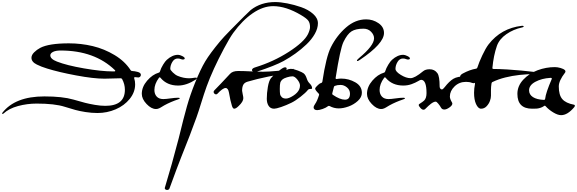

<svg xmlns="http://www.w3.org/2000/svg" viewBox="-294 -1061 5631 1874"><path d="M-261 48Q-267 53 -271.5 50Q-276 47 -271 40Q-147 -120 139 -120Q316 -120 423 -89Q499 -67 538 -57Q577 -47 632 -37.5Q687 -28 734 -28Q925 -28 925 -185Q925 -239 898 -289Q894 -297 883 -297Q779 -293 726 -293Q619 -293 448.5 -325Q278 -357 166 -392Q132 -403 112 -410.5Q92 -418 65.5 -431Q39 -444 26 -460.5Q13 -477 13 -497Q13 -524 39 -550Q65 -576 99 -594Q184 -638 378 -638Q498 -638 611 -611Q724 -584 824.5 -523.5Q925 -463 981 -376Q986 -368 995 -368Q1021 -367 1050 -359Q1081 -351 1081 -330Q1081 -318 1072 -311Q1063 -304 1056 -305Q1052 -306 1024 -308Q1013 -308 1016 -296Q1025 -269 1025 -238Q1025 -161 972 -95.5Q919 -30 835 6Q751 42 658 42Q600 42 540 32.5Q480 23 441 12Q402 1 337 -19Q240 -50 63 -50Q-29 -50 -118 -26Q-207 -2 -261 48ZM806 -364H822Q829 -364 830.5 -368Q832 -372 828 -376Q630 -568 297 -568Q250 -568 223.5 -554.5Q197 -541 197 -521Q197 -485 262 -460Q356 -423 526 -393.5Q696 -364 806 -364Z M1228 3Q1183 3 1136.5 -46Q1090 -95 1090 -145Q1090 -213 1142 -273.5Q1194 -334 1256 -352Q1265 -354 1267 -363Q1277 -396 1298 -430Q1319 -464 1334 -477Q1388 -526 1444 -526Q1460 -526 1484.5 -514Q1509 -502 1509 -491Q1509 -480 1490 -480Q1482 -480 1472 -484Q1459 -490 1441 -490Q1408 -490 1388 -456.5Q1368 -423 1368 -389Q1368 -378 1392.5 -354Q1417 -330 1441 -320Q1497 -297 1551 -297Q1576 -297 1610 -303Q1627 -306 1627 -298Q1627 -291 1616 -284Q1526 -226 1444 -226Q1336 -226 1273 -301Q1265 -312 1257 -301Q1213 -241 1213 -183Q1213 -143 1235.5 -118.5Q1258 -94 1300 -94Q1324 -94 1369 -100.5Q1414 -107 1444 -107Q1461 -107 1460.5 -101.5Q1460 -96 1444 -91Q1370 -66 1310 -33Q1303 -29 1291.5 -22Q1280 -15 1274 -11.5Q1268 -8 1259.5 -4Q1251 0 1243.5 1.5Q1236 3 1228 3Z M1360 779Q1356 790 1343.5 792.5Q1331 795 1321.5 788.5Q1312 782 1315 771Q1384 544 1450 290Q1499 88 1530.5 -23Q1562 -134 1609 -251Q1663 -385 1709.5 -462.5Q1756 -540 1856 -660Q1885 -695 1957.5 -769Q2030 -843 2088 -900.5Q2146 -958 2153 -963Q2252 -1041 2392 -1041Q2442 -1041 2509.5 -1028Q2577 -1015 2646 -991Q2715 -967 2762 -925.5Q2809 -884 2809 -834Q2809 -784 2778.5 -730Q2748 -676 2697 -627.5Q2646 -579 2589.5 -538.5Q2533 -498 2473 -465Q2390 -420 2212 -361Q2193 -355 2177.5 -362Q2162 -369 2166.5 -382.5Q2171 -396 2198 -404Q2376 -459 2525 -555Q2674 -651 2712 -728Q2732 -770 2732 -797Q2732 -837 2714.5 -860Q2697 -883 2644 -914Q2498 -1001 2372 -1001Q2274 -1001 2173 -932Q2072 -863 1982 -739Q1947 -690 1891.5 -586Q1836 -482 1795 -392Q1750 -293 1723 -217.5Q1696 -142 1670.5 -58.5Q1645 25 1624 84Q1565 249 1475 472Q1439 562 1360 779Z M1992 0Q1979 0 1970 -27Q1954 -78 1941 -156Q1933 -202 1908 -202Q1880 -202 1827 -145Q1822 -140 1814 -140Q1806 -140 1798.5 -147Q1791 -154 1791 -164Q1791 -172 1799 -180Q1851 -232 1951 -340Q1976 -368 2030 -368Q2082 -368 2149.5 -364.5Q2217 -361 2274 -361Q2323 -361 2417 -369.5Q2511 -378 2572 -389L2573 -356Q2298 -316 2123 -264Q2092 -255 2080.5 -233.5Q2069 -212 2069 -175Q2069 -167 2075 -141Q2081 -115 2081 -103Q2081 -69 2035 -26Q2009 0 1992 0Z M2382 0Q2346 0 2328 -27.5Q2310 -55 2310 -97Q2310 -153 2320.5 -213Q2331 -273 2350 -297Q2373 -326 2432 -373Q2471 -404 2488 -404Q2504 -404 2504 -391Q2504 -383 2500 -378Q2524 -389 2543 -389Q2571 -389 2614.5 -372Q2658 -355 2670 -345Q2688 -331 2700 -295Q2709 -266 2726 -249Q2752 -223 2752 -202Q2752 -196 2750 -194.5Q2748 -193 2740 -193Q2718 -193 2711 -183Q2690 -156 2639.5 -116.5Q2589 -77 2550 -58Q2499 -33 2450 -16.5Q2401 0 2382 0ZM2497 -99Q2525 -99 2568.5 -127Q2612 -155 2627 -190Q2634 -208 2634 -226Q2634 -252 2608.5 -284Q2583 -316 2561 -316Q2537 -316 2506 -306Q2475 -296 2465 -287Q2446 -271 2441.5 -253Q2437 -235 2437 -193Q2437 -161 2439.5 -144Q2442 -127 2456 -113Q2470 -99 2497 -99Z M2801 14Q2785 14 2776 6.5Q2767 -1 2767 -12Q2767 -26 2782 -47Q2801 -73 2820 -133Q2823 -142 2816 -148Q2782 -182 2782 -196Q2782 -204 2798.5 -220.5Q2815 -237 2828 -246Q2832 -249 2840 -251Q2849 -252 2852 -262Q2889 -508 2936 -601Q2992 -713 3083 -792.5Q3174 -872 3280 -872Q3346 -872 3400 -835Q3454 -798 3454 -739Q3454 -635 3219 -477Q3192 -459 3190 -468Q3188 -476 3210 -494Q3357 -616 3357 -687Q3357 -721 3328 -751Q3299 -781 3254 -781Q3178 -781 3137 -755Q3096 -729 3058 -651Q3027 -586 2982 -301Q2981 -295 2984 -292Q2987 -289 2993 -290Q3016 -294 3037 -294Q3110 -294 3174 -257.5Q3238 -221 3238 -155Q3238 -112 3198.5 -76Q3159 -40 3107.5 -21.5Q3056 -3 3012 -3Q2965 -3 2923 -26Q2915 -30 2908 -25Q2888 -9 2855 2.5Q2822 14 2801 14ZM3122 -147Q3122 -183 3093 -207.5Q3064 -232 3030 -232Q2998 -232 2975 -223Q2966 -220 2965 -212Q2957 -179 2949 -150Q2947 -140 2954 -136Q3024 -88 3073 -88Q3122 -88 3122 -147Z M3839 10Q3825 10 3809 -8Q3793 -26 3793 -36Q3793 -42 3799 -46Q3834 -68 3846 -80Q3869 -103 3869 -152Q3869 -282 3816 -282Q3808 -282 3785 -268Q3762 -254 3724 -240Q3686 -226 3642 -226Q3534 -226 3471 -301Q3463 -312 3455 -301Q3411 -241 3411 -183Q3411 -143 3433.5 -118.5Q3456 -94 3498 -94Q3522 -94 3567 -100.5Q3612 -107 3642 -107Q3659 -107 3658.5 -101.5Q3658 -96 3642 -91Q3568 -66 3508 -33Q3501 -29 3489.5 -22Q3478 -15 3472 -11.5Q3466 -8 3457.5 -4Q3449 0 3441.5 1.5Q3434 3 3426 3Q3381 3 3334.5 -46Q3288 -95 3288 -145Q3288 -213 3340 -273.5Q3392 -334 3454 -352Q3463 -354 3465 -363Q3475 -396 3496 -430Q3517 -464 3532 -477Q3586 -526 3642 -526Q3658 -526 3682.5 -514Q3707 -502 3707 -491Q3707 -480 3688 -480Q3680 -480 3670 -484Q3657 -490 3639 -490Q3606 -490 3586 -456.5Q3566 -423 3566 -389Q3566 -362 3618 -330Q3670 -298 3713 -298Q3754 -298 3836 -366Q3859 -385 3899 -385Q3948 -385 3975 -347Q3997 -317 3997 -217Q3997 -206 4003 -197Q4009 -188 4019 -188Q4029 -188 4046 -210Q4091 -268 4131 -292Q4171 -316 4250 -316Q4299 -316 4331 -300Q4354 -288 4354 -272Q4354 -263 4346 -256Q4338 -249 4327 -249Q4321 -249 4313 -252Q4289 -262 4255 -262Q4188 -262 4142.5 -217.5Q4097 -173 4097 -119Q4097 -96 4116 -64Q4121 -56 4121 -50Q4121 -32 4092.5 -12Q4064 8 4043 8Q4022 8 4012 -8Q3999 -31 3983 -50Q3967 -69 3959 -69Q3940 -69 3912 -48Q3892 -33 3855 4Q3849 10 3839 10Z M4401 0Q4373 0 4352 -46Q4333 -88 4333 -156Q4333 -196 4342 -241Q4344 -252 4337 -259Q4295 -293 4211 -293Q4196 -293 4196 -309Q4196 -329 4222 -343Q4292 -381 4354 -391Q4361 -392 4365 -401Q4381 -452 4413.5 -521Q4446 -590 4474 -627Q4597 -786 4799 -809Q4810 -810 4815 -807Q4820 -804 4816 -799.5Q4812 -795 4801 -793Q4717 -775 4648.5 -727.5Q4580 -680 4556 -613Q4523 -518 4512 -398Q4512 -388 4520 -388Q4571 -388 4658 -383Q4787 -375 4939 -357L4934 -338Q4770 -338 4638 -305Q4570 -288 4514 -261Q4504 -257 4503 -245Q4498 -212 4498 -183V-127Q4498 -103 4488 -76Q4478 -48 4455.5 -24Q4433 0 4401 0Z M5160 -218Q5160 -133 5194.5 -93.5Q5229 -54 5308 -39Q5317 -38 5317 -29Q5317 -23 5310 -14Q5245 63 5183 63Q5150 63 5105.5 36Q5061 9 5031 -25Q5023 -33 5016 -26Q4999 -14 4979 -8Q4959 -2 4944.5 -1Q4930 0 4900 0Q4756 0 4756 -145Q4756 -222 4813.5 -283.5Q4871 -345 4953.5 -375.5Q5036 -406 5122 -406Q5147 -406 5177 -397.5Q5207 -389 5220 -376Q5225 -371 5225 -363Q5225 -358 5221 -352Q5160 -273 5160 -218ZM4870 -179Q4870 -138 4907.5 -113.5Q4945 -89 5015 -86Q5025 -86 5027 -97Q5033 -155 5091 -289Q5094 -295 5090 -298.5Q5086 -302 5077 -301Q4994 -296 4932 -263Q4870 -230 4870 -179Z"/></svg>

Font: Joscelyn
Style: Regular
Weight: 400
Designer: Peter S. Baker
Version: Version 1.012